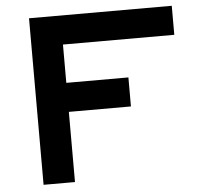

<svg xmlns="http://www.w3.org/2000/svg" viewBox="-51 -752 834 804"><g transform="rotate(-5 366.0 -350.0)"><path d="M100 0V-700H700V-578H232V-417H493V-295H232V0Z"/></g></svg>

Font: Science Gothic
Style: Regular
Weight: 400
Designer: Thomas Phinney, Vassil Kateliev, Brandon Buerkle
Foundry: Font Detective LLC
Version: Version 1.018